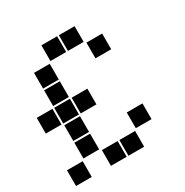

<svg xmlns="http://www.w3.org/2000/svg" viewBox="-160 -826 919 952"><g transform="rotate(-30 300.0 -350.0)"><path d="M206 -695Q205 -695 205 -695Q205 -695 205 -694V-606Q205 -605 205 -605Q205 -605 206 -605H294Q295 -605 295 -605Q295 -605 295 -606V-694Q295 -695 295 -695Q295 -695 294 -695ZM306 -695Q305 -695 305 -695Q305 -695 305 -694V-606Q305 -605 305 -605Q305 -605 306 -605H394Q395 -605 395 -605Q395 -605 395 -606V-694Q395 -695 395 -695Q395 -695 394 -695ZM106 -595Q105 -595 105 -595Q105 -595 105 -594V-506Q105 -505 105 -505Q105 -505 106 -505H194Q195 -505 195 -505Q195 -505 195 -506V-594Q195 -595 195 -595Q195 -595 194 -595ZM406 -595Q405 -595 405 -595Q405 -595 405 -594V-506Q405 -505 405 -505Q405 -505 406 -505H494Q495 -505 495 -505Q495 -505 495 -506V-594Q495 -595 495 -595Q495 -595 494 -595ZM106 -495Q105 -495 105 -495Q105 -495 105 -494V-406Q105 -405 105 -405Q105 -405 106 -405H194Q195 -405 195 -405Q195 -405 195 -406V-494Q195 -495 195 -495Q195 -495 194 -495ZM6 -395Q5 -395 5 -395Q5 -395 5 -394V-306Q5 -305 5 -305Q5 -305 6 -305H94Q95 -305 95 -305Q95 -305 95 -306V-394Q95 -395 95 -395Q95 -395 94 -395ZM106 -395Q105 -395 105 -395Q105 -395 105 -394V-306Q105 -305 105 -305Q105 -305 106 -305H194Q195 -305 195 -305Q195 -305 195 -306V-394Q195 -395 195 -395Q195 -395 194 -395ZM206 -395Q205 -395 205 -395Q205 -395 205 -394V-306Q205 -305 205 -305Q205 -305 206 -305H294Q295 -305 295 -305Q295 -305 295 -306V-394Q295 -395 295 -395Q295 -395 294 -395ZM106 -295Q105 -295 105 -295Q105 -295 105 -294V-206Q105 -205 105 -205Q105 -205 106 -205H194Q195 -205 195 -205Q195 -205 195 -206V-294Q195 -295 195 -295Q195 -295 194 -295ZM106 -195Q105 -195 105 -195Q105 -195 105 -194V-106Q105 -105 105 -105Q105 -105 106 -105H194Q195 -105 195 -105Q195 -105 195 -106V-194Q195 -195 195 -195Q195 -195 194 -195ZM406 -195Q405 -195 405 -195Q405 -195 405 -194V-106Q405 -105 405 -105Q405 -105 406 -105H494Q495 -105 495 -105Q495 -105 495 -106V-194Q495 -195 495 -195Q495 -195 494 -195ZM6 -95Q5 -95 5 -95Q5 -95 5 -94V-6Q5 -5 5 -5Q5 -5 6 -5H94Q95 -5 95 -5Q95 -5 95 -6V-94Q95 -95 95 -95Q95 -95 94 -95ZM206 -95Q205 -95 205 -95Q205 -95 205 -94V-6Q205 -5 205 -5Q205 -5 206 -5H294Q295 -5 295 -5Q295 -5 295 -6V-94Q295 -95 295 -95Q295 -95 294 -95ZM306 -95Q305 -95 305 -95Q305 -95 305 -94V-6Q305 -5 305 -5Q305 -5 306 -5H394Q395 -5 395 -5Q395 -5 395 -6V-94Q395 -95 395 -95Q395 -95 394 -95Z"/></g></svg>

Font: Doto Black
Style: Regular
Weight: 900
Version: Version 1.000